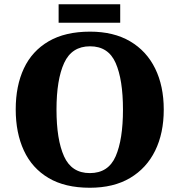

<svg xmlns="http://www.w3.org/2000/svg" viewBox="-20 -874 845 904"><path d="M403 10Q286 10 208.5 -36Q131 -82 92.5 -165Q54 -248 54 -359Q54 -470 92.5 -552Q131 -634 209 -679.5Q287 -725 404 -725Q515 -725 592.5 -679.5Q670 -634 710.5 -551.5Q751 -469 751 -358Q751 -247 710.5 -164.5Q670 -82 592.5 -36Q515 10 403 10ZM403 -59Q490 -59 524.5 -138Q559 -217 559 -358Q559 -499 524.5 -577.5Q490 -656 404 -656Q318 -656 282 -577.5Q246 -499 246 -358Q246 -217 281.5 -138Q317 -59 403 -59ZM256 -767V-854H546V-767Z"/></svg>

Font: Noto Serif ExtraBold
Style: Regular
Weight: 800
Designer: Monotype Design Team
Foundry: Monotype Imaging Inc.
Version: Version 2.014